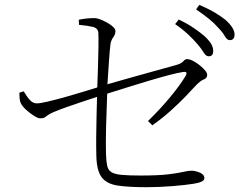

<svg xmlns="http://www.w3.org/2000/svg" viewBox="-20 -801 1040 795"><path d="M307.1 -698.2 306.2 -719.2Q321.8 -722.7 338.9 -724.4Q356 -726.1 370.1 -726.1Q383.8 -726.1 404.8 -716.8Q425.8 -707.5 441.9 -695.1Q458 -682.6 458 -672.9Q458 -658.2 448.7 -646.2Q439.5 -634.3 437 -615.2Q434.1 -590.8 431.2 -547.6Q428.2 -504.4 424.8 -452.1Q467.8 -464.4 522 -479.7Q576.2 -495.1 627.2 -509Q678.2 -522.9 710.9 -532.2Q731.4 -538.1 738.8 -547.1Q746.1 -556.2 754.9 -556.2Q768.1 -556.2 787.6 -544.2Q807.1 -532.2 822.5 -516.8Q837.9 -501.5 837.9 -491.2Q837.9 -477.5 824 -472.2Q810.1 -466.8 792 -448.2Q775.4 -429.7 747.8 -401.1Q720.2 -372.6 685.1 -341.1Q649.9 -309.6 610.8 -282.2L592.8 -299.8Q641.6 -347.2 683.1 -397Q724.6 -446.8 748 -485.8Q760.3 -506.3 737.8 -502.9Q716.8 -500 678.2 -489.7Q639.6 -479.5 593.8 -465.8Q547.9 -452.1 502.9 -438Q458 -423.8 423.8 -413.1Q420.9 -344.2 419.2 -275.4Q417.5 -206.5 418.9 -163.1Q419.9 -132.8 423.8 -114.7Q427.7 -96.7 441.4 -88.1Q455.1 -79.6 483.9 -76.9Q512.7 -74.2 563 -74.2Q634.8 -74.2 675.8 -79.1Q716.8 -84 738 -89.1Q759.3 -94.2 772.9 -94.2Q788.1 -94.2 807.1 -86.4Q826.2 -78.6 826.2 -63Q826.2 -54.2 813.7 -48.6Q801.3 -43 780.8 -40Q748 -34.7 693.4 -30.3Q638.7 -25.9 586.9 -25.9Q513.7 -25.9 468.3 -32.5Q422.9 -39.1 401.6 -66.2Q380.4 -93.3 378.9 -155.8Q377.9 -194.3 378.4 -238.8Q378.9 -283.2 379.9 -325.4Q380.9 -367.7 381.8 -399.9Q356 -391.6 323.2 -380.6Q290.5 -369.6 258.3 -358.4Q226.1 -347.2 202.1 -336.9Q185.5 -330.1 178.2 -324.2Q170.9 -318.4 165 -314.7Q159.2 -311 146 -311Q137.7 -311 121.1 -321.3Q104.5 -331.5 88.9 -345.7Q73.2 -359.9 66.9 -372.1Q62.5 -380.4 61.3 -392.6Q60.1 -404.8 60.1 -417L78.1 -422.9Q92.3 -398.9 104.5 -386Q116.7 -373 132.8 -373Q146.5 -373 177.7 -380.4Q209 -387.7 247.6 -398.4Q286.1 -409.2 322.5 -420.4Q358.9 -431.6 382.8 -439Q384.3 -480.5 385.7 -524.7Q387.2 -568.8 387.7 -606.2Q388.2 -643.6 387.2 -665Q385.7 -684.6 364.3 -689.7Q342.8 -694.8 307.1 -698.2ZM705.1 -701.2 720.2 -720.2Q756.8 -702.6 782.7 -684.8Q808.6 -667 826.2 -651.9Q846.2 -633.3 854.5 -618.9Q862.8 -604.5 862.8 -589.8Q862.8 -567.9 844.2 -567.9Q832.5 -567.9 823 -584Q813.5 -600.1 796.9 -619.1Q781.2 -637.7 758.5 -658.9Q735.8 -680.2 705.1 -701.2ZM792 -762.2 805.2 -780.8Q842.3 -765.1 868.9 -749.3Q895.5 -733.4 913.1 -719.2Q951.2 -685.5 951.2 -658.2Q951.2 -634.8 931.2 -634.8Q920.4 -634.8 910.9 -651.4Q901.4 -668 883.8 -686Q866.7 -705.6 845.2 -722.9Q823.7 -740.2 792 -762.2Z"/></svg>

Font: Source Han Serif CN ExtraLight
Style: Regular
Weight: 250
Designer: Ryoko NISHIZUKA  (kana & ideographs); Frank Grießhammer (Latin, Greek & Cyrillic); Wenlong ZHANG  (bopomofo); Sandoll Co
Foundry: Adobe Systems Incorporated
Version: Version 1.001;PS 1.001;hotconv 16.6.54;makeotf.lib2.5.65590